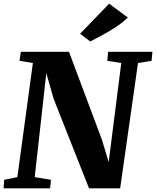

<svg xmlns="http://www.w3.org/2000/svg" viewBox="-26 -1025 850 1045"><path d="M-6.5 0 -3 -46.5 68.5 -61 153 -682 80 -694 87.5 -743H349.5L529 -264L565.5 -142.5L634 -682L558 -694L562.5 -743H803.5L799 -694L725 -682L628 0H458.5L266 -487L226 -627L163 -61L251.5 -46.5L246.5 0ZM465 -799 410 -841.5 568 -1005 670 -929.5Q636 -898 599 -874.2Q562 -850.5 527.5 -832.2Q493 -814 465 -799Z"/></svg>

Font: Merriweather 36pt Black
Style: Italic
Weight: 900
Italic angle: -7.8°
Version: Version 2.101